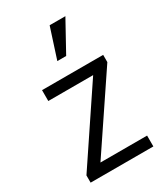

<svg xmlns="http://www.w3.org/2000/svg" viewBox="-183 -816 783 898"><g transform="rotate(-30 209.0 -366.5)"><path d="M383.8 -488.3H53.7V-429.7H295.9L34.2 -39.1V0H373V-58.6H121.1L383.8 -449.2ZM236.3 -733.4H321.3L231.4 -570.3H183.6Z"/></g></svg>

Font: Lohit Devanagari
Style: Regular
Weight: 400
Version: 2.95.4